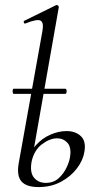

<svg xmlns="http://www.w3.org/2000/svg" viewBox="-20 -746 399 779"><path d="M136.8 13Q87 13 67.2 -9.8Q47.4 -32.6 55.6 -82L152 -619.4Q158.4 -654.6 144.5 -662.3Q130.6 -670 82.8 -650.6Q78.8 -648.8 76.8 -654.8Q74.8 -660.8 78.8 -661.8L207.4 -725Q211.6 -727 215.6 -723Q219.6 -719 218.6 -717L108.4 -91.4Q100.2 -46.6 117.9 -25.3Q135.6 -4 166 -4Q197 -4 217.6 -22.5Q238.2 -41 250.3 -66.7Q262.4 -92.4 264.6 -112.4Q269.6 -149.6 253.1 -167.2Q236.6 -184.8 211.8 -184.8Q182.2 -184.8 150.5 -160.9Q118.8 -137 108.4 -91.4L94.6 -92.4Q102.2 -130.6 126.5 -157.7Q150.8 -184.8 184.1 -199.5Q217.4 -214.2 250 -214.2Q286.2 -214.2 308.1 -193.6Q330 -173 322.4 -130Q317.2 -96 292.3 -63Q267.4 -30 227.4 -8.5Q187.4 13 136.8 13ZM35.4 -365.2Q32.8 -365.2 31.7 -370.6Q30.6 -376 31.7 -381Q32.8 -386 35.4 -386H245Q248.6 -386 249.8 -381Q251 -376 249.8 -370.6Q248.6 -365.2 245 -365.2Z"/></svg>

Font: Cormorant Infant Light
Style: Italic
Weight: 300
Italic angle: -10°
Designer: Christian Thalmann (Catharsis Fonts)
Foundry: Catharsis Fonts
Version: Version 4.001